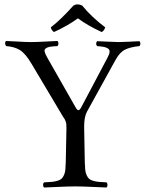

<svg xmlns="http://www.w3.org/2000/svg" viewBox="-20 -833 650 858"><path d="M347.2 -808.1Q391.1 -754.9 450.2 -710.9Q444.8 -694.3 434.1 -689.9Q370.1 -719.7 328.1 -751Q280.8 -716.8 221.2 -689.9Q210 -697.3 207 -710.9Q249 -742.2 308.1 -808.1Q326.2 -818.8 347.2 -808.1ZM358.9 -108.9Q359.4 -87.9 360.8 -74.2Q362.3 -60.5 367.2 -50Q372.1 -39.6 377.9 -34.2Q383.8 -28.8 396 -25.1Q408.2 -21.5 420.9 -20.3Q433.6 -19 456.1 -18.1Q460.4 -13.7 460.4 -6.6Q460.4 0.5 456.1 4.9Q436 4.4 391.6 2.2Q347.2 0 316.9 0Q286.1 0 241 2.2Q195.8 4.4 176.8 4.9Q172.4 0.5 172.4 -6.6Q172.4 -13.7 176.8 -18.1Q199.2 -19 211.9 -20.3Q224.6 -21.5 236.8 -25.1Q249 -28.8 254.9 -34.2Q260.7 -39.6 265.6 -50Q270.5 -60.5 272 -74.2Q273.4 -87.9 273.9 -108.9L276.9 -258.8Q276.9 -270 276.4 -276.9Q275.9 -283.7 273.4 -290.3Q271 -296.9 269.3 -300Q267.6 -303.2 261.7 -311.5Q257.3 -319.3 252.9 -326.2L121.6 -546.9Q93.3 -594.7 68.8 -609.4Q43.9 -624.5 7.8 -627Q3.4 -631.3 2.9 -638.4Q2.4 -645.5 6.8 -649.9Q13.7 -649.9 54.9 -647.5Q96.2 -645 119.1 -645Q141.1 -645 180.9 -647.2Q220.7 -649.4 236.8 -649.9Q241.2 -645.5 241.2 -638.4Q241.2 -631.3 236.8 -627Q213.9 -626 202.1 -623.8Q190.4 -621.6 183.8 -616.2Q177.2 -610.8 179.7 -601.6Q181.6 -592.8 190.9 -576.2L317.4 -354Q324.2 -341.3 329.8 -340.6Q335.4 -339.8 342.3 -352.1L460.9 -576.2Q469.2 -591.3 469.7 -601.3Q470.2 -611.3 462.2 -616.5Q454.1 -621.6 443.6 -623.5Q433.1 -625.5 414.1 -627Q409.7 -631.3 409.7 -637.9Q409.7 -644.5 414.1 -648.9Q433.6 -648.4 465.8 -646.7Q498 -645 509.8 -645Q522.9 -645 557.6 -646.7Q592.3 -648.4 603 -648.9Q607.4 -644.5 607.4 -637.9Q607.4 -631.3 603 -627Q563 -623 539.1 -611.3Q515.1 -599.6 496.1 -564.9L368.7 -334Q356 -310.5 356 -267.6Z"/></svg>

Font: Linux Libertine Display G
Style: Regular
Weight: 400
Designer: Philipp H. Poll
Foundry: Philipp H. Poll
Version: Version 5.0.9